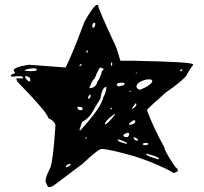

<svg xmlns="http://www.w3.org/2000/svg" viewBox="-20 -885 821 773"><path d="M367.2 -865.2H375V-861.3Q377.9 -845.7 438.5 -714.8Q449.2 -696.3 463.9 -642.6L465.8 -640.6H510.7Q756.8 -635.7 756.8 -626V-622.1Q744.1 -607.4 729.5 -579.1Q706.1 -552.7 647.5 -512.7Q572.3 -446.3 572.3 -442.4V-439.5Q597.7 -371.1 641.6 -292Q641.6 -277.3 686.5 -211.9Q696.3 -206.1 696.3 -196.3Q684.6 -188.5 679.7 -188.5Q615.2 -225.6 524.4 -254.9Q418.9 -285.2 388.7 -285.2Q376 -285.2 312.5 -225.6L194.3 -136.7Q185.5 -131.8 176.8 -131.8H175.8Q170.9 -132.8 163.1 -155.3Q163.1 -171.9 182.6 -210Q194.3 -240.2 203.1 -377.9V-379.9Q203.1 -395.5 173.8 -410.2Q173.8 -428.7 48.8 -557.6L45.9 -567.4V-569.3H48.8V-571.3L50.8 -569.3H73.2V-572.3L67.4 -578.1H48.8L30.3 -576.2L23.4 -578.1V-581.1Q23.4 -585 40 -589.8V-592.8L35.2 -601.6Q35.2 -614.3 93.8 -624H100.6L244.1 -613.3Q266.6 -655.3 320.3 -797.9Q349.6 -850.6 367.2 -865.2ZM351.6 -781.2V-776.4L354.5 -772.5Q363.3 -776.4 363.3 -786.1V-793H358.4Q351.6 -790 351.6 -781.2ZM331.1 -681.6 327.1 -676.8V-673.8H333L334 -680.7L333 -681.6ZM426.8 -630.9V-620.1H428.7L431.6 -624V-633.8H429.7ZM299.8 -622.1V-619.1H303.7L308.6 -624V-627H305.7ZM383.8 -613.3Q376 -607.4 361.3 -569.3Q350.6 -562.5 339.8 -530.3H340.8Q365.2 -530.3 372.1 -555.7Q384.8 -574.2 390.6 -598.6L397.5 -605.5V-606.4Q397.5 -609.4 383.8 -613.3ZM81.1 -601.6V-599.6L98.6 -598.6H105.5Q127.9 -598.6 127.9 -603.5V-605.5Q127.9 -608.4 117.2 -610.4Q81.1 -607.4 81.1 -601.6ZM705.1 -601.6V-598.6H709L713.9 -603.5V-606.4H710ZM525.4 -589.8H531.2V-592.8H529.3ZM81.1 -574.2Q87.9 -561.5 96.7 -557.6H101.6V-567.4Q101.6 -574.2 85 -579.1Q81.1 -579.1 81.1 -574.2ZM529.3 -535.2Q532.2 -528.3 539.1 -524.4H545.9Q584 -540 592.8 -555.7V-560.5L586.9 -565.4H572.3Q529.3 -555.7 529.3 -535.2ZM450.2 -544.9V-542L456.1 -537.1H457Q481.4 -541 481.4 -546.9V-550.8L472.7 -551.8H462.9Q453.1 -551.8 450.2 -544.9ZM299.8 -362.3 301.8 -360.4H303.7Q387.7 -452.1 395.5 -492.2Q408.2 -515.6 408.2 -533.2V-535.2Q391.6 -535.2 383.8 -487.3L360.4 -449.2Q340.8 -408.2 310.5 -394.5ZM500 -514.6H503.9L506.8 -517.6V-519.5H504.9ZM334 -489.3 335.9 -487.3Q344.7 -489.3 344.7 -499V-503.9H342.8Q337.9 -503.9 334 -489.3ZM525.4 -468.8Q510.7 -450.2 510.7 -446.3H511.7Q529.3 -455.1 529.3 -466.8L527.3 -468.8ZM292 -455.1V-449.2Q295.9 -441.4 305.7 -441.4H308.6L312.5 -444.3V-448.2Q309.6 -455.1 299.8 -455.1ZM424.8 -448.2V-444.3H426.8L431.6 -449.2V-451.2H428.7ZM402.3 -384.8H406.2Q424.8 -398.4 442.4 -423.8V-425.8H440.4Q402.3 -398.4 402.3 -384.8ZM500 -387.7V-382.8Q519.5 -382.8 524.4 -393.6V-400.4H515.6ZM476.6 -339.8Q478.5 -333 488.3 -333H493.2Q500 -335.9 500 -348.6L495.1 -350.6Q476.6 -345.7 476.6 -339.8ZM324.2 -330.1V-326.2H326.2L329.1 -330.1V-333H327.1ZM517.6 -332V-330.1Q518.6 -324.2 527.3 -319.3H536.1V-321.3Q529.3 -332 518.6 -332ZM454.1 -323.2V-321.3Q454.1 -314.5 490.2 -305.7L491.2 -307.6V-309.6Q465.8 -323.2 456.1 -323.2ZM554.7 -304.7 558.6 -300.8H566.4Q575.2 -300.8 577.1 -305.7L573.2 -309.6H565.4Q554.7 -308.6 554.7 -304.7ZM568.4 -266.6V-264.6Q568.4 -256.8 616.2 -244.1H620.1V-246.1Q620.1 -253.9 568.4 -266.6ZM245.1 -213.9 247.1 -211.9H249Q260.7 -216.8 264.6 -222.7V-225.6H262.7Q245.1 -221.7 245.1 -213.9Z"/></svg>

Font: Love Ya Like A Sister
Style: Regular
Weight: 400
Designer: Kimberly Geswein
Foundry: Kimberly Geswein
Version: Version 1.002 2007